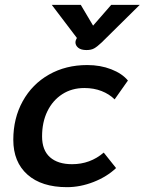

<svg xmlns="http://www.w3.org/2000/svg" viewBox="-20 -764 598 794"><path d="M35 -186Q35 -275 74 -345.5Q113 -416 182.5 -455.5Q252 -495 341 -495Q395 -495 440 -477.5Q485 -460 509 -431L454 -353Q432 -375 400 -387.5Q368 -400 329 -400Q277 -400 237.5 -374.5Q198 -349 176 -304Q154 -259 154 -200Q154 -143 186.5 -114Q219 -85 278 -85Q353 -85 409 -133L460 -69Q422 -33 367 -11.5Q312 10 257 10Q152 10 93.5 -42Q35 -94 35 -186ZM292 -589Q292 -595 295 -601L298 -607L194 -744H314L365 -658L440 -744H558L400 -588Q382 -571 369.5 -564Q357 -557 338 -557Q315 -557 303.5 -566.5Q292 -576 292 -589Z"/></svg>

Font: Niramit SemiBold
Style: Italic
Weight: 600
Italic angle: -10°
Designer: Katatrad Aksorn Co.,Ltd.
Foundry: Cadson Demak Co.,Ltd.
Version: Version 1.001; ttfautohint (v1.6)